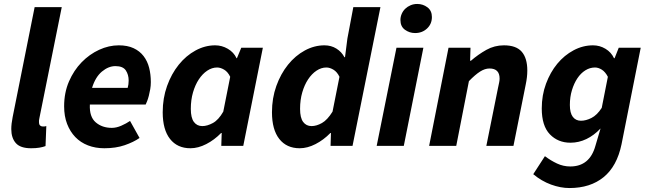

<svg xmlns="http://www.w3.org/2000/svg" viewBox="-20 -737 3272 970"><path d="M137 12Q83 12 60 -14Q37 -40 37 -85Q37 -111 44 -146L155 -701H292L179 -140Q177 -132 177 -128.5Q177 -125 177 -121Q177 -108 182.5 -103Q188 -98 196 -98Q201 -98 204 -98Q207 -98 214 -100L210 1Q197 6 179 9Q161 12 137 12Z M304 -200Q304 -269 328.5 -325.5Q353 -382 392.5 -422.5Q432 -463 481 -485.5Q530 -508 580 -508Q624 -508 655 -493.5Q686 -479 705.5 -453.5Q725 -428 733.5 -394.5Q742 -361 742 -322Q742 -304 739 -286.5Q736 -269 732 -253.5Q728 -238 723.5 -226.5Q719 -215 716 -209H434Q431 -147 463.5 -119Q496 -91 545 -91Q568 -91 593 -102Q618 -113 637 -126L685 -40Q655 -19 610 -3.5Q565 12 507 12Q462 12 424.5 -2.5Q387 -17 360.5 -44.5Q334 -72 319 -111Q304 -150 304 -200ZM445 -293H625Q630 -310 630 -330Q630 -360 615.5 -381.5Q601 -403 563 -403Q528 -403 495 -375.5Q462 -348 445 -293Z M942 12Q876 12 839 -35Q802 -82 802 -170Q802 -241 824 -302.5Q846 -364 883 -410Q920 -456 968 -482Q1016 -508 1067 -508Q1101 -508 1131 -490.5Q1161 -473 1175 -443H1177L1199 -496H1308L1209 0H1098L1100 -65H1097Q1063 -30 1022 -9Q981 12 942 12ZM1002 -100Q1027 -100 1055.5 -115.5Q1084 -131 1108 -173L1143 -349Q1131 -374 1112.5 -385Q1094 -396 1077 -396Q1051 -396 1027 -380Q1003 -364 984.5 -336Q966 -308 955 -270Q944 -232 944 -187Q944 -142 959.5 -121Q975 -100 1002 -100Z M1723 -448 1735 -542 1765 -701H1902L1761 0H1650L1652 -65H1649Q1615 -30 1574 -9Q1533 12 1494 12Q1428 12 1391 -35Q1354 -82 1354 -170Q1354 -241 1376 -302.5Q1398 -364 1435 -410Q1472 -456 1520 -482Q1568 -508 1619 -508Q1653 -508 1679.5 -491.5Q1706 -475 1720 -448ZM1554 -100Q1579 -100 1606.5 -115.5Q1634 -131 1660 -173L1695 -349Q1683 -374 1664.5 -385Q1646 -396 1629 -396Q1603 -396 1579 -380Q1555 -364 1536.5 -336Q1518 -308 1507 -270Q1496 -232 1496 -187Q1496 -142 1511.5 -121Q1527 -100 1554 -100Z M1883 0 1983 -496H2119L2020 0ZM2077 -570Q2049 -570 2026 -586.5Q2003 -603 2003 -636Q2003 -652 2009.5 -667Q2016 -682 2027.5 -693Q2039 -704 2054.5 -710.5Q2070 -717 2088 -717Q2117 -717 2139.5 -700Q2162 -683 2162 -651Q2162 -616 2137.5 -593Q2113 -570 2077 -570Z M2148 0 2246 -496H2357L2355 -430H2359Q2396 -462 2437 -485Q2478 -508 2526 -508Q2588 -508 2616 -475.5Q2644 -443 2644 -381Q2644 -364 2642 -346.5Q2640 -329 2636 -310L2574 0H2437L2496 -293Q2499 -308 2501.5 -319Q2504 -330 2504 -340Q2504 -391 2453 -391Q2430 -391 2405.5 -375.5Q2381 -360 2349 -327L2285 0Z M2857 213Q2812 213 2764 195.5Q2716 178 2674 143L2733 52Q2762 74 2794 89Q2826 104 2861 104Q2959 104 2988 0L3014 -88Q2981 -53 2942.5 -34.5Q2904 -16 2862 -16Q2799 -16 2758 -58.5Q2717 -101 2717 -189Q2717 -256 2738.5 -314Q2760 -372 2795.5 -415Q2831 -458 2878 -483Q2925 -508 2976 -508Q3010 -508 3039 -490.5Q3068 -473 3082 -443H3085L3106 -496H3217L3120 -8Q3097 103 3029.5 158Q2962 213 2857 213ZM2915 -127Q2940 -127 2968 -141Q2996 -155 3020 -192L3051 -349Q3038 -374 3020.5 -385Q3003 -396 2986 -396Q2960 -396 2937 -381.5Q2914 -367 2897 -341.5Q2880 -316 2869.5 -281.5Q2859 -247 2859 -207Q2859 -166 2874 -146.5Q2889 -127 2915 -127Z"/></svg>

Font: TypoPRO Source Sans Pro
Style: Bold Italic
Weight: 700
Italic angle: -11°
Designer: Paul D. Hunt
Foundry: Adobe Systems Incorporated
Version: Version 1.075;PS 2.000;hotconv 1.0.86;makeotf.lib2.5.63406